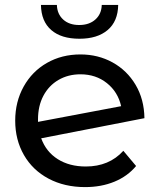

<svg xmlns="http://www.w3.org/2000/svg" viewBox="-20 -757 652 783"><path d="M483 -142C444.3 -99.3 393.3 -78 330 -78C285.3 -78 247.2 -88 215.5 -108C183.8 -128 161.3 -156.3 148 -193L569 -275C568.3 -326.3 556.3 -371.7 533 -411C509.7 -450.3 478.3 -480.8 439 -502.5C399.7 -524.2 356 -535 308 -535C257.3 -535 211.8 -523.5 171.5 -500.5C131.2 -477.5 99.5 -445.3 76.5 -404C53.5 -362.7 42 -316.3 42 -265C42 -213 53.8 -166.3 77.5 -125C101.2 -83.7 134.7 -51.5 178 -28.5C221.3 -5.5 271 6 327 6C371 6 410.8 -1.3 446.5 -16C482.2 -30.7 511.7 -52 535 -80ZM218.5 -431C244.8 -446.3 274.7 -454 308 -454C350 -454 386 -442 416 -418C446 -394 465.3 -362.7 474 -324L135 -260V-270C135 -306.7 142.3 -338.8 157 -366.5C171.7 -394.2 192.2 -415.7 218.5 -431ZM189 -634.5C216.3 -610.8 254.7 -599 304 -599C352.7 -599 391 -610.8 419 -634.5C447 -658.2 461.3 -692.3 462 -737H395C394.3 -712.3 385.7 -692.5 369 -677.5C352.3 -662.5 330.3 -655 303 -655C275.7 -655 253.8 -662.5 237.5 -677.5C221.2 -692.5 212.7 -712.3 212 -737H147C147.7 -692.3 161.7 -658.2 189 -634.5Z"/></svg>

Font: ICO Headline
Style: Regular
Weight: 500
Designer: Julieta Ulanovsky
Foundry: Julieta Ulanovsky
Version: Version 7.200